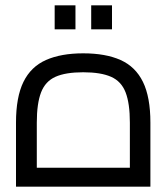

<svg xmlns="http://www.w3.org/2000/svg" viewBox="-20 -700 624 720"><path d="M40 0V-240Q40 -336 68 -393Q96 -450 152.5 -475Q209 -500 292 -500Q376 -500 432 -475Q488 -450 516 -393Q544 -336 544 -240V0ZM118 -37 77 -71H507L467 -37V-240Q467 -312 451 -353.5Q435 -395 396.5 -412Q358 -429 292 -429Q226 -429 188 -412Q150 -395 134 -353.5Q118 -312 118 -240ZM185 -590V-680H263V-590ZM322 -590V-680H400V-590Z"/></svg>

Font: Cairo
Style: Regular
Weight: 400
Designer: Mohamed Gaber, Accademia di Belle Arti di Urbino
Foundry: Kief Type Foundry, Accademia di Belle Arti di Urbino
Version: Version 3.120